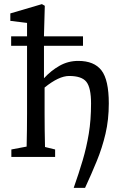

<svg xmlns="http://www.w3.org/2000/svg" viewBox="-20 -760 575 930"><path d="M35 0V-36L109 -50Q110 -88 110.5 -132Q111 -176 111 -210V-538H34V-584H111V-649L30 -659V-695L183 -740L197 -732L193 -589V-584H382V-538H193V-381Q227 -418 268.5 -441.5Q310 -465 359 -465Q436 -465 471.5 -419Q507 -373 507 -259Q507 -180 491 -112Q475 -44 449 19.5Q423 83 392 150H337Q362 79 380.5 16.5Q399 -46 410 -112Q421 -178 421 -259Q421 -335 398.5 -363.5Q376 -392 315 -392Q265 -392 196 -336V-210Q196 -176 196.5 -131Q197 -86 198 -48L247 -36V0Z"/></svg>

Font: Source Serif 4
Style: Regular
Weight: 400
Designer: Frank Grießhammer
Foundry: Adobe
Version: Version 4.005;hotconv 1.1.0;makeotfexe 2.6.0